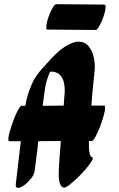

<svg xmlns="http://www.w3.org/2000/svg" viewBox="-20 -900 570 922"><path d="M286 1Q262 -4 262 -64Q262 -91 265 -130Q268 -169 272 -223L164 -222Q160 -186 155.5 -149.5Q151 -113 146 -77Q144 -61 129 -42.5Q114 -24 96.5 -11Q79 2 67 2Q53 2 56 -17Q62 -67 68 -119.5Q74 -172 80 -222H24Q20 -222 20 -232Q20 -245 27.5 -271Q35 -297 45.5 -325Q56 -353 67 -372.5Q78 -392 84 -392H102Q103 -395 103 -398Q108 -431 120 -463.5Q132 -496 142 -515Q152 -534 167 -552.5Q182 -571 196 -585Q250 -649 289.5 -674.5Q329 -700 357 -700Q388 -700 405.5 -678Q423 -656 430 -625.5Q437 -595 435 -569Q432 -534 429.5 -511.5Q427 -489 425 -469Q423 -449 421 -421Q420 -407 419 -393H481Q485 -393 485 -383Q485 -370 477.5 -343.5Q470 -317 459.5 -289.5Q449 -262 438 -242.5Q427 -223 421 -223H407Q407 -211 407 -202Q407 -150 422 -145Q430 -143 421 -127.5Q412 -112 393 -89.5Q374 -67 352 -46Q330 -25 311.5 -11Q293 3 286 1ZM197 -480Q194 -460 191 -438Q188 -416 185 -392L286 -393L289 -435L291 -461Q291 -503 280 -523Q269 -543 255 -549.5Q241 -556 231 -556Q227 -556 224.5 -555.5Q222 -555 221 -555Q219 -552 218 -551Q212 -536 206 -517.5Q200 -499 197 -480ZM250 -880 481 -878Q487 -878 487 -866Q487 -855 482 -836.5Q477 -818 469 -799.5Q461 -781 453 -768.5Q445 -756 439 -756L208 -758Q202 -758 202 -769Q202 -781 207 -799.5Q212 -818 220 -836.5Q228 -855 236 -867.5Q244 -880 250 -880Z"/></svg>

Font: Ga Maamli
Style: Regular
Weight: 400
Designer: Afotey Clement Nii Odai, Ama Asantewa Diaka, David Abbey-Thompson
Foundry: Sorkin Type Co.
Version: Version 1.000; ttfautohint (v1.8.4.7-5d5b)